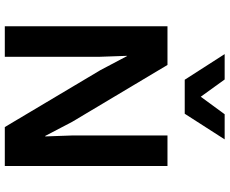

<svg xmlns="http://www.w3.org/2000/svg" viewBox="-96 -836 932 779"><g transform="rotate(90 369.5 -446.0)"><path d="M545 -892 441 -730H303L199 -892H302L372 -795L443 -892ZM653 -660V0H495L264 -388L207 -496H206L210 -382V0H86V-660H243L474 -273L531 -164H533L529 -278V-660Z"/></g></svg>

Font: Elaine Sans SemiBold
Style: Regular
Weight: 600
Designer: Wei Huang
Foundry: Wei Huang
Version: Version 2.001;December 24, 2019;FontCreator 12.0.0.2547 64-b